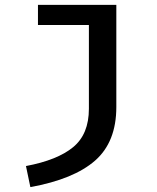

<svg xmlns="http://www.w3.org/2000/svg" viewBox="-20 -548 640 784"><path d="M455 -111Q455 32 368 108Q281 184 104 216L86 130Q214 106 278.5 53Q343 0 343 -104V-446H135V-528H455Z"/></svg>

Font: Fira Mono Medium
Style: Regular
Weight: 500
Designer: Carrois Corporate & Edenspiekermann AG
Foundry: Carrois Corporate GbR & Edenspiekermann AG
Version: Version 3.206